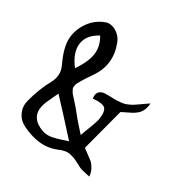

<svg xmlns="http://www.w3.org/2000/svg" viewBox="-214 -1048 1250 1302"><g transform="rotate(30 411.0 -397.0)"><path d="M380 -240Q391 -225 404.5 -209.5Q418 -194 439.5 -170Q461 -146 476 -129Q482 -146 489.5 -166Q497 -186 503 -201Q509 -216 514.5 -231.5Q520 -247 524.5 -261.5Q529 -276 531 -290Q540 -353 517.5 -372Q495 -391 424 -384Q413 -442 466 -454Q467 -455 475 -455Q492 -456 507.5 -455.5Q523 -455 540.5 -454.5Q558 -454 573 -454.5Q588 -455 604.5 -457Q621 -459 635 -463Q649 -468 663 -474.5Q677 -481 691 -490.5Q705 -500 718 -509Q731 -518 748 -530Q765 -542 779 -551Q777 -520 766.5 -496.5Q756 -473 738.5 -458.5Q721 -444 704.5 -435Q688 -426 665 -415.5Q642 -405 631 -398Q568 -161 544 -68Q555 -59 580.5 -41Q606 -23 621 -10.5Q636 2 650.5 28Q665 54 667 86Q655 83 635 79Q615 75 601.5 71Q588 67 577 61Q574 59 568 56Q540 41 525.5 34.5Q511 28 487 21.5Q463 15 439.5 19Q416 23 387 36Q324 61 255.5 52.5Q187 44 119 9Q74 -14 54.5 -58.5Q35 -103 49 -153Q76 -256 122 -340Q160 -408 129 -475Q95 -546 85 -600Q68 -687 113.5 -767Q159 -847 242 -876Q265 -884 292.5 -876Q320 -868 343 -846.5Q366 -825 377 -796Q432 -654 350 -531Q346 -525 338 -514Q318 -484 309.5 -471Q301 -458 290 -438.5Q279 -419 276 -413Q273 -407 271.5 -393Q270 -379 272 -375Q274 -371 280.5 -358.5Q287 -346 293.5 -339.5Q300 -333 314 -317Q354 -274 380 -240ZM429 -53Q386 -101 306 -188Q226 -275 205 -297Q197 -278 183 -249.5Q169 -221 161.5 -202.5Q154 -184 150 -167Q138 -115 161.5 -79Q185 -43 239 -24Q258 -18 276 -16.5Q294 -15 313.5 -19Q333 -23 348 -27Q363 -31 388 -39.5Q413 -48 429 -53ZM216 -502Q274 -587 282.5 -651.5Q291 -716 253 -779Q169 -735 159.5 -661Q150 -587 216 -502Z"/></g></svg>

Font: Beth Ellen
Style: Regular
Weight: 400
Designer: Alyson Diaz
Version: Version 2.000